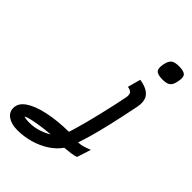

<svg xmlns="http://www.w3.org/2000/svg" viewBox="-377 -971 1286 1286"><g transform="rotate(45 265.5 -328.5)"><path d="M55 206Q-2 206 -36 182Q-70 158 -69 118Q-69 74 -22.5 41.5Q24 9 109 -10Q194 -29 308 -31Q315 -53 325 -87.5Q335 -122 346.5 -166Q358 -210 370 -260Q382 -310 393.5 -362Q405 -414 415 -464Q420 -491 411.5 -505Q403 -519 374 -523L399 -615Q478 -603 504 -560Q523 -527 513 -476Q487 -347 466.5 -259.5Q446 -172 430 -116Q414 -60 401 -24Q421 -25 434.5 -28Q448 -31 462 -36Q476 -41 497 -49L465 50Q446 57 417.5 61Q389 65 361 67Q331 110 283 141Q235 172 176.5 189Q118 206 55 206ZM77 114Q120 114 160.5 101Q201 88 234 68Q181 72 133.5 79.5Q86 87 56.5 95Q27 103 26 108Q26 109 42 111.5Q58 114 77 114ZM503 -721Q456 -721 441.5 -738Q427 -755 436 -799Q444 -836 461.5 -849.5Q479 -863 519 -863Q566 -863 580.5 -846Q595 -829 585 -785Q578 -748 560 -734.5Q542 -721 503 -721Z"/></g></svg>

Font: Victor Mono Thin
Style: Bold Italic
Weight: 700
Italic angle: -12°
Monospace: yes
Version: Version 1.561;gftools[0.9.30]